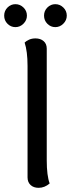

<svg xmlns="http://www.w3.org/2000/svg" viewBox="-38 -888 340 920"><path d="M94 -38V-572Q94 -642 80 -684Q88 -692 101.5 -698Q115 -704 132 -704Q156 -704 171 -691Q186 -678 186 -655V-120Q186 -46 200 -9Q176 12 147 12Q123 12 108.5 -1.5Q94 -15 94 -38ZM-18 -813Q-18 -836 -2 -852Q14 -868 36 -868Q58 -868 74.5 -852Q91 -836 91 -813Q91 -791 74.5 -774.5Q58 -758 36 -758Q14 -758 -2 -774Q-18 -790 -18 -813ZM173 -813Q173 -836 189 -852Q205 -868 227 -868Q249 -868 265.5 -852Q282 -836 282 -813Q282 -791 265.5 -774.5Q249 -758 227 -758Q205 -758 189 -774Q173 -790 173 -813Z"/></svg>

Font: Arima Madurai Medium
Style: Regular
Weight: 500
Designer: Joana Correia and Natanael Gama
Foundry: NDISCOVER
Version: Version 1.020